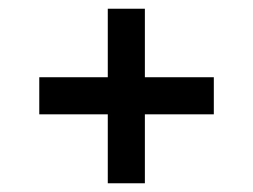

<svg xmlns="http://www.w3.org/2000/svg" viewBox="-20 -472 580 440"><path d="M227 -210V-52H312V-210H470V-295H312V-452H227V-295H70V-210Z"/></svg>

Font: Saira UNSAM Medium
Style: Regular
Weight: 500
Designer: Hector Gatti with collaboration of the Omnibus-Type team
Foundry: Omnibus-Type
Version: Version 0.072;PS 000.072;hotconv 1.0.88;makeotf.lib2.5.64775